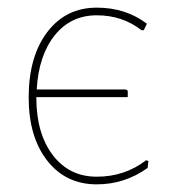

<svg xmlns="http://www.w3.org/2000/svg" viewBox="-20 -477 458 502"><path d="M233 5Q152 5 103.5 -57Q55 -119 55 -222Q55 -329 103.5 -393Q152 -457 233 -457Q309 -457 364 -415L356 -398H350Q300 -437 233 -437Q165 -437 123 -384.5Q81 -332 76 -243H309L314 -240V-223H75V-222Q75 -128 118 -71.5Q161 -15 233 -15Q306 -15 362 -58L368 -56L366 -38Q306 5 233 5Z"/></svg>

Font: Alegreya Sans SC Thin
Style: Regular
Weight: 100
Designer: Juan Pablo del Peral
Foundry: Huerta Tipografica
Version: Version 2.007